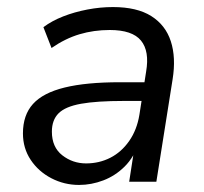

<svg xmlns="http://www.w3.org/2000/svg" viewBox="-20 -515 579 544"><path d="M204 9Q162 9 125.5 -10Q89 -29 67 -62Q45 -95 45 -137Q45 -189 73.5 -220.5Q102 -252 163 -267Q224 -282 320 -282H400L392 -229H331Q254 -229 209.5 -221Q165 -213 146 -194Q127 -175 127 -142Q127 -98 156.5 -75Q186 -52 224 -52Q261 -52 292.5 -68Q324 -84 346 -115.5Q368 -147 375 -190L394 -312Q404 -370 379.5 -400Q355 -430 291 -430Q246 -430 205.5 -418Q165 -406 126 -379L103 -438Q127 -456 159 -468.5Q191 -481 227.5 -488Q264 -495 300 -495Q368 -495 408.5 -469.5Q449 -444 464 -398Q479 -352 469 -290L423 0H346L363 -110H373Q360 -70 333.5 -43.5Q307 -17 273 -4Q239 9 204 9Z"/></svg>

Font: Nunito Sans 12pt
Style: Italic
Weight: 400
Italic angle: -9°
Designer: Vernon Adams
Foundry: Vernon Adams
Version: Version 3.101;gftools[0.9.27]